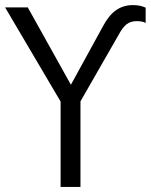

<svg xmlns="http://www.w3.org/2000/svg" viewBox="-22 -734 592 754"><path d="M216 0V-366L232 -308L-2 -705H87L261 -393H252L383 -632Q406 -675 434.5 -694.5Q463 -714 500 -714Q514 -714 526.5 -711.5Q539 -709 550 -704V-644Q543 -648 533.5 -649.5Q524 -651 515 -651Q491 -651 475.5 -639Q460 -627 446 -601L278 -308L294 -366V0Z"/></svg>

Font: Nunito Sans 10pt Condensed
Style: Regular
Weight: 400
Width: 3
Designer: Vernon Adams
Foundry: Vernon Adams
Version: Version 3.101;gftools[0.9.27]